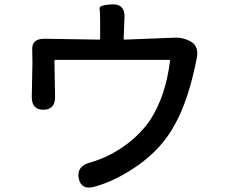

<svg xmlns="http://www.w3.org/2000/svg" viewBox="-20 -821 1040 882"><path d="M413 37Q354 53 342 0Q331 -54 386 -72L418 -82Q490 -106 556 -154Q627 -206 670 -270Q741 -379 761 -541Q762 -546 757 -546H235Q230 -546 230 -541L233 -377Q234 -317 179 -317Q125 -317 126 -377L129 -534Q129 -563 128 -592Q125 -644 186 -643L435 -639Q440 -639 440 -644V-725Q440 -766 437.5 -782Q435 -798 494 -801Q554 -804 552 -742L548 -644Q548 -639 553 -639L784 -648Q825 -649 860 -628Q894 -606 884 -554Q846 -359 781 -245Q724 -141 620 -66Q516 9 413 37Z"/></svg>

Font: Resource Han Rounded CN Medium
Style: Regular
Weight: 500
Designer: Cyano Hao (round all glyphs); Ryoko NISHIZUKA 西塚涼子 (kana, bopomofo & ideographs); Paul D. Hunt (Latin, Greek & Cyrillic)
Foundry: Cyano Hao
Version: 0.990